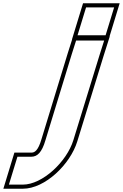

<svg xmlns="http://www.w3.org/2000/svg" viewBox="-176 -874 749 1170"><path d="M381.5 -659H296.5L348.5 -829H433.5H434.5H519.5L467.5 -659H382.5ZM261 -543 287.7 -627H458.7L431.7 -542L271.1 -20C230.8 112 82.3 251 -36.7 251H-121.7L-69.8 81H15.2C51.2 81 79.2 55 100.8 -19L101.1 -20ZM262.7 -634H486L553.2 -854H330ZM237.1 -550.4 76.9 -26.2C55.8 45.8 34.4 56 15.2 56H-88.3L-155.5 276H-36.7C98.6 276 252.2 127.5 295 -12.6L455.6 -534.5L492.9 -652H269.4Z"/></svg>

Font: Nordica Plus
Style: NordicaClassicBkOblOl
Weight: 900
Version: Version 1.01